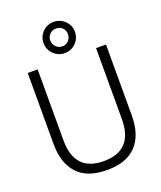

<svg xmlns="http://www.w3.org/2000/svg" viewBox="-181 -1131 1051 1254"><g transform="rotate(-20 344.5 -504.5)"><path d="M72 -270V-763H141V-270Q141 -52 344 -52Q547 -52 547 -270V-763H616V-270Q616 -136 548.5 -63Q481 10 344 10Q207 10 139.5 -63Q72 -136 72 -270ZM236 -911Q236 -956 267.5 -987.5Q299 -1019 345 -1019Q389 -1019 421.5 -987.5Q454 -956 454 -911Q454 -866 422 -834Q390 -802 345 -802Q300 -802 268 -834Q236 -866 236 -911ZM406 -913Q406 -938 389 -955.5Q372 -973 345 -973Q319 -973 301 -955.5Q283 -938 283 -913Q283 -886 301 -867.5Q319 -849 345 -849Q371 -849 388.5 -867.5Q406 -886 406 -913Z"/></g></svg>

Font: Open Sauce One Light
Style: Regular
Weight: 300
Designer: Alfredo Marco Pradil
Foundry: Creative Sauce Fz LLC
Version: Version 1.477